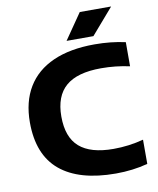

<svg xmlns="http://www.w3.org/2000/svg" viewBox="-101 -1027 914 1113"><g transform="rotate(-10 356.0 -470.0)"><path d="M50 -368.5Q50 -490 101.5 -575.2Q153 -660.5 253 -705Q353 -749.5 497 -749.5Q593.5 -749.5 678.5 -730.5V-588.5Q596.5 -606.5 510.5 -606.5Q370 -606.5 302.8 -548.5Q235.5 -490.5 235.5 -370.5Q235.5 -248.5 301.2 -191Q367 -133.5 501.5 -133.5Q592 -133.5 678.5 -156.5V-14Q590 9.5 490.5 9.5Q275 9.5 162.5 -84.2Q50 -178 50 -368.5ZM341.5 -797.5 446 -949H630.5L499.5 -797.5Z"/></g></svg>

Font: Encode Sans Expanded
Style: Bold
Weight: 700
Width: 7
Designer: Multiple Designers
Foundry: Impallari Type
Version: Version 2.000